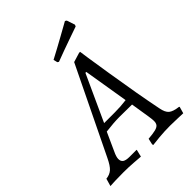

<svg xmlns="http://www.w3.org/2000/svg" viewBox="-281 -947 1074 1074"><g transform="rotate(-45 256.5 -410.0)"><path d="M542 -39 544 -36 533 3Q522 3 491.5 1.5Q461 0 432 0Q386 0 343.5 4Q301 8 289 10L287 3L295 -33Q333 -36 352.5 -41Q372 -46 379.5 -55.5Q387 -65 387 -83Q387 -95 383 -121L365 -234Q341 -235 265 -235Q222 -235 158 -227L109 -119Q95 -90 95 -73Q95 -54 107.5 -45.5Q120 -37 148 -37H204V-34L194 7Q182 6 142 3Q102 0 62 0Q27 0 -3 1Q-33 2 -43 3L-30 -42Q-1 -45 17.5 -61.5Q36 -78 56 -120L304 -631L360 -648H368Q368 -641 398.5 -448Q429 -255 458 -111Q465 -73 482.5 -58.5Q500 -44 542 -39ZM266 -271Q313 -271 357 -277L313 -544H306L181 -271ZM245 -692 237 -697 231 -721Q290 -752 351 -786Q412 -820 430 -830L439 -824L455 -776L451 -766Q434 -760 372.5 -738.5Q311 -717 245 -692Z"/></g></svg>

Font: Alegreya SC
Style: Italic
Weight: 400
Italic angle: -7°
Designer: Juan Pablo del Peral
Foundry: Huerta Tipografica
Version: Version 2.007; ttfautohint (v1.6)